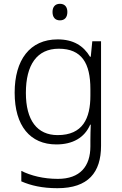

<svg xmlns="http://www.w3.org/2000/svg" viewBox="-20 -800 639 1009"><path d="M295 -780C270 -780 256 -764 256 -737C256 -709 270 -693 295 -693C320 -693 334 -709 334 -737C334 -764 320 -780 295 -780ZM283 -593C137 -593 57 -485 57 -313C57 -138 139 -41 276 -41C362 -41 424 -76 454 -145H457C456 -120 455 -90 455 -62V-31C455 74 401 140 284 140C208 140 142 123 92 98V153C142 175 202 189 282 189C444 189 511 106 511 -34V-583H465L457 -502H453C419 -559 366 -593 283 -593ZM289 -544C410 -544 455 -467 455 -332V-297C455 -178 415 -90 283 -90C175 -90 116 -168 116 -312C116 -459 174 -544 289 -544Z"/></svg>

Font: Noto Sans Tamil UI Light
Style: Regular
Weight: 300
Designer: Jelle Bosma - Monotype Design Team
Foundry: Monotype Imaging Inc.
Version: Version 2.004